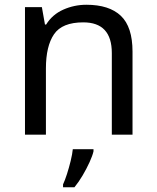

<svg xmlns="http://www.w3.org/2000/svg" viewBox="-20 -566 658 807"><path d="M343 -546Q439 -546 488 -499.5Q537 -453 537 -349V0H450V-343Q450 -472 330 -472Q241 -472 207 -422Q173 -372 173 -278V0H85V-536H156L169 -463H174Q200 -505 246 -525.5Q292 -546 343 -546ZM373 70Q369 88 356.5 115.5Q344 143 327.5 171Q311 199 293 221H245V209Q253 192 261.5 165.5Q270 139 277 110.5Q284 82 286 61H373Z"/></svg>

Font: Noto Sans Sharada
Style: Regular
Weight: 400
Designer: Monotype Design Team
Foundry: Monotype Imaging Inc.
Version: Version 2.006; ttfautohint (v1.8.4.7-5d5b)